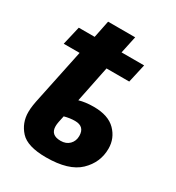

<svg xmlns="http://www.w3.org/2000/svg" viewBox="-183 -872 913 995"><g transform="rotate(30 273.5 -375.0)"><path d="M243 10Q379 10 440.5 -49Q502 -108 502 -191Q502 -253 458.5 -297Q415 -341 328 -341Q279 -341 241 -330L285 -546H421L446 -657H311L333 -760H171L150 -657H55L29 -546H124L60 -240Q54 -213 50.5 -190.5Q47 -168 47 -148Q47 -83 89.5 -36.5Q132 10 243 10ZM266 -102Q206 -102 206 -155Q206 -167 209 -182Q212 -197 217 -220Q250 -229 280 -229Q338 -229 338 -172Q338 -142 318.5 -122Q299 -102 266 -102Z"/></g></svg>

Font: Noto Sans Display Extra
Style: Italic
Weight: 800
Italic angle: -12°
Designer: Monotype Design Team
Foundry: Monotype Imaging Inc.
Version: Version 1.900